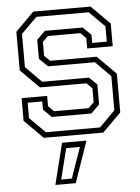

<svg xmlns="http://www.w3.org/2000/svg" viewBox="-62 -748 776 1061"><g transform="rotate(-5 325.5 -217.5)"><path d="M160.5 0 57.5 -103V-229H199V-172L229.5 -141.5H421.5L452 -172V-249L421.5 -279.5H163.5L60.5 -382.5V-597L163.5 -700H481L584 -597V-471H442.5V-528L412 -558.5H232.5L201.5 -528V-451.5L232.5 -421H490.5L593.5 -318V-103L490.5 0ZM174.5 -30H475L562 -117.5V-307L478 -391.5H218.5L171.5 -437.5V-542.5L218 -588.5H427.5L472.5 -544V-499H553.5V-584L468 -669.5H178L90.5 -582.5V-398L178.5 -309.5H438L481 -268V-157.5L434.5 -111H214.5L169.5 -155.5V-201H88.5V-115.5ZM201.5 265 258.5 36H394L314.5 265ZM236 238H295L355 67.5H279Z"/></g></svg>

Font: Tourney Light
Style: Regular
Weight: 300
Version: Version 1.015